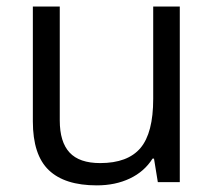

<svg xmlns="http://www.w3.org/2000/svg" viewBox="-20 -555 654 585"><path d="M162.1 -535.2V-188Q162.1 -122.6 191.9 -90.3Q221.7 -58.1 285.2 -58.1Q369.1 -58.1 408 -104Q446.8 -149.9 446.8 -253.9V-535.2H527.8V0H460.9L449.2 -71.8H444.8Q419.9 -32.2 375.7 -11.2Q331.5 9.8 274.9 9.8Q177.2 9.8 128.7 -36.6Q80.1 -83 80.1 -185.1V-535.2Z"/></svg>

Font: f3_21440 
Style: Regular
Weight: 400
Foundry: Ascender Corporation
Version: Version 1.10